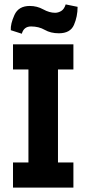

<svg xmlns="http://www.w3.org/2000/svg" viewBox="-20 -851 392 871"><path d="M332 -820Q332 -776 315.5 -738Q299 -700 247 -700Q210 -700 183 -715.5Q156 -731 121 -731Q88 -731 79 -698L29 -714Q27 -742 45.5 -783Q64 -824 115 -824Q148 -824 176 -808.5Q204 -793 230 -793Q244 -793 257.5 -801Q271 -809 278 -831ZM313 0H39V-114H109V-536H39V-650H313V-536H243V-114H313Z"/></svg>

Font: Zilla Slab Bold
Style: Bold
Weight: 700
Designer: Typotheque.com
Foundry: Typotheque type foundry
Version: Version 1.1; 2017; ttfautohint (v1.6)